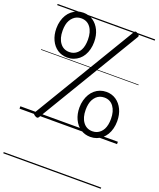

<svg xmlns="http://www.w3.org/2000/svg" viewBox="-219 -1024 1265 1532"><g transform="rotate(20 414.0 -258.0)"><path d="M218 -513Q170 -513 134 -537Q98 -561 77.5 -604.5Q57 -648 57 -703Q57 -737 65 -766.5Q73 -796 87 -819Q101 -842 121.5 -859Q142 -876 166 -885Q190 -894 218 -894Q265 -894 301 -869.5Q337 -845 357.5 -802Q378 -759 378 -703Q378 -670 370.5 -640.5Q363 -611 349 -587.5Q335 -564 315 -547.5Q295 -531 270.5 -522Q246 -513 218 -513ZM218 -560Q238 -560 254.5 -566.5Q271 -573 284.5 -585.5Q298 -598 307 -615Q316 -632 320.5 -654.5Q325 -677 325 -703Q325 -769 296.5 -807.5Q268 -846 218 -846Q198 -846 181.5 -839.5Q165 -833 151.5 -820.5Q138 -808 128.5 -791Q119 -774 114.5 -752Q110 -730 110 -703Q110 -638 139 -599Q168 -560 218 -560ZM169 11Q164 19 156.5 19.5Q149 20 138 13Q126 6 123 0Q120 -6 125 -14L649 -886Q653 -894 660.5 -894.5Q668 -895 680 -887Q691 -881 694 -874Q697 -867 692 -860ZM607 19Q559 19 523 -5.5Q487 -30 466.5 -73.5Q446 -117 446 -172Q446 -205 454 -234.5Q462 -264 476 -287.5Q490 -311 510 -328Q530 -345 554.5 -354Q579 -363 607 -363Q654 -363 690 -338.5Q726 -314 746.5 -271Q767 -228 767 -172Q767 -139 759.5 -109.5Q752 -80 738 -56.5Q724 -33 704 -16Q684 1 659.5 10Q635 19 607 19ZM607 -29Q627 -29 643.5 -35.5Q660 -42 673.5 -54.5Q687 -67 696 -84Q705 -101 709.5 -123.5Q714 -146 714 -172Q714 -237 685.5 -276Q657 -315 607 -315Q587 -315 570 -308.5Q553 -302 540 -289.5Q527 -277 517.5 -260Q508 -243 503.5 -220.5Q499 -198 499 -172Q499 -107 528 -68Q557 -29 607 -29ZM0 369H828V379H0ZM0 -20H828V0H0ZM0 -505H828V-500H0ZM0 -889H828V-879H0Z"/></g></svg>

Font: Playwrite HR Lijeva Guides
Style: Regular
Weight: 400
Designer: Veronika Burian, José Scaglione
Foundry: TypeTogether
Version: Version 1.003